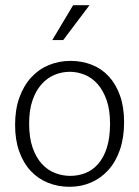

<svg xmlns="http://www.w3.org/2000/svg" viewBox="-20 -710 536 738"><path d="M457 -240Q457 -181 441 -134.5Q425 -88 396.5 -56.5Q368 -25 330 -8.5Q292 8 247 8Q203 8 164.5 -7.5Q126 -23 98 -53Q70 -83 54 -127.5Q38 -172 38 -230Q38 -289 54.5 -335Q71 -381 100 -412.5Q129 -444 168 -460Q207 -476 251 -476Q295 -476 333 -461Q371 -446 398.5 -416Q426 -386 441.5 -342Q457 -298 457 -240ZM403 -235Q403 -287 390 -324.5Q377 -362 355.5 -386.5Q334 -411 306 -422.5Q278 -434 248 -434Q218 -434 190 -422.5Q162 -411 140 -386.5Q118 -362 105 -324.5Q92 -287 92 -235Q92 -180 105.5 -142Q119 -104 141 -80Q163 -56 191.5 -45Q220 -34 250 -34Q280 -34 307.5 -44.5Q335 -55 356.5 -79Q378 -103 390.5 -141.5Q403 -180 403 -235ZM223 -556H181L261 -690H324Z"/></svg>

Font: Mukta Vaani ExtraLight
Style: Regular
Weight: 275
Designer: Noopur Datye, Girish Dalvi, Yashodeep Gholap, Pallavi Karambelkar
Foundry: Ek Type
Version: Version 2.538;PS 1.000;hotconv 16.6.51;makeotf.lib2.5.65220;